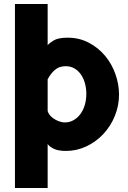

<svg xmlns="http://www.w3.org/2000/svg" viewBox="-20 -730 640 963"><path d="M577 -256Q577 -200 556 -148.5Q535 -97 498.5 -58Q462 -19 413.5 4Q365 27 311 27Q269 27 246.5 14.5Q224 2 219 -8V213H55V-710H219V-503Q226 -513 249 -527Q272 -541 319 -541Q378 -541 426 -515.5Q474 -490 507.5 -449.5Q541 -409 559 -358Q577 -307 577 -256ZM413 -259Q413 -287 406 -312.5Q399 -338 385.5 -357Q372 -376 353 -387Q334 -398 309 -398Q277 -398 255.5 -379.5Q234 -361 219 -332V-177Q219 -168 226.5 -157Q234 -146 246.5 -137Q259 -128 274.5 -122Q290 -116 306 -116Q329 -116 348.5 -127Q368 -138 382.5 -157Q397 -176 405 -202.5Q413 -229 413 -259Z"/></svg>

Font: Boldmen
Style: Bold
Weight: 700
Designer: Matt McInerney, Pablo Impallari, Rodrigo Fuenzalida
Foundry: LIVING CONCEPT
Version: Version 1.000